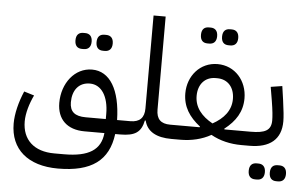

<svg xmlns="http://www.w3.org/2000/svg" viewBox="-61 -835 1843 1170"><g transform="rotate(5 860.5 -250.0)"><path d="M544 -499H555C581 -499 599 -514 599 -548C599 -582 581 -597 555 -597H544C517 -597 500 -582 500 -548C500 -514 517 -499 544 -499ZM415 -499H426C452 -499 470 -514 470 -548C470 -582 452 -597 426 -597H415C388 -597 371 -582 371 -548C371 -514 388 -499 415 -499ZM332 240C538 240 641 163 662 0H692L712 -20V-86H666C662 -271 597 -379 488 -379C382 -379 306 -280 306 -160C306 -59 368 0 474 0H596C586 103 514 150 362 150H302C179 150 106 84 106 -29C106 -79 124 -139 149 -191L87 -210C58 -142 40 -71 40 -10C40 147 148 240 332 240ZM376 -170C376 -243 414 -293 482 -293C553 -293 597 -224 597 -117V-86H474C407 -86 376 -112 376 -170Z M692 0C783 0 820 -25 835 -98H840C856 -32 913 0 1006 0L1026 -20V-86H991C933 -86 906 -113 906 -171V-740H832V-171C832 -114 804 -86 747 -86H712L692 -66Z M1303 -599H1314C1340 -599 1358 -614 1358 -648C1358 -682 1340 -697 1314 -697H1303C1276 -697 1259 -682 1259 -648C1259 -614 1276 -599 1303 -599ZM1174 -599H1185C1211 -599 1229 -614 1229 -648C1229 -682 1211 -697 1185 -697H1174C1147 -697 1130 -682 1130 -648C1130 -614 1147 -599 1174 -599ZM1006 0H1060C1128 0 1192 -15 1247 -46C1302 -15 1366 0 1434 0H1448L1468 -20V-86H1323L1321 -90C1389 -143 1428 -203 1428 -285C1428 -392 1354 -479 1247 -479C1140 -479 1066 -391 1066 -285C1066 -203 1105 -143 1173 -90L1171 -86H1026L1006 -66ZM1247 -116C1180 -153 1136 -204 1136 -275C1136 -347 1178 -393 1242 -393H1252C1316 -393 1358 -347 1358 -275C1358 -204 1314 -153 1247 -116Z M1665 201H1676C1702 201 1720 186 1720 152C1720 118 1702 103 1676 103H1665C1638 103 1621 118 1621 152C1621 186 1638 201 1665 201ZM1536 201H1547C1573 201 1591 186 1591 152C1591 118 1573 103 1547 103H1536C1509 103 1492 118 1492 152C1492 186 1509 201 1536 201ZM1448 0H1483C1607 0 1676 -55 1676 -166C1676 -193 1672 -232 1663 -297L1651 -380L1581 -369L1595 -286C1605 -225 1608 -190 1608 -166C1608 -104 1570 -86 1483 -86H1468L1448 -66Z"/></g></svg>

Font: IBM Plex Arabic
Style: Regular
Weight: 400
Designer: Mike Abbink, Paul van der Laan, Pieter van Rosmalen, Wael Morcos, Khajak Apelian
Foundry: Bold Monday
Version: Version 1.0